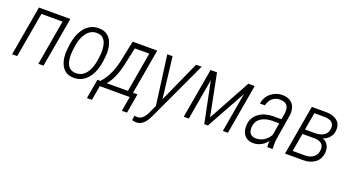

<svg xmlns="http://www.w3.org/2000/svg" viewBox="-53 -1118 3474 1912"><g transform="rotate(20 1684.0 -162.0)"><path d="M403.3 -528.3 394 -477.1H147.9L157.2 -528.3ZM168.9 -528.3 76.7 0H22.9L114.7 -528.3ZM447.8 -528.3 355.5 0H300.8L392.6 -528.3Z M522.5 -236.8 528.8 -291Q535.2 -336.9 551.3 -381.3Q567.4 -425.8 594.7 -462.2Q622.1 -498.5 661.6 -519.5Q701.2 -540.5 752.9 -538.6Q803.7 -537.1 835.4 -514.4Q867.2 -491.7 883.8 -455.1Q900.4 -418.5 905 -376Q909.7 -333.5 904.8 -291.5L897.9 -236.8Q891.6 -191.4 875.2 -146.7Q858.9 -102.1 831.5 -65.9Q804.2 -29.8 764.9 -8.8Q725.6 12.2 672.9 10.7Q622.6 9.3 590.8 -13.7Q559.1 -36.6 542.7 -73.2Q526.4 -109.9 521.7 -152.3Q517.1 -194.8 522.5 -236.8ZM583.5 -291.5 576.2 -235.4Q573.2 -206.5 574.5 -173.1Q575.7 -139.6 585.4 -110.1Q595.2 -80.6 617.2 -61.3Q639.2 -42 676.8 -40.5Q717.8 -38.6 747.6 -56.2Q777.3 -73.7 796.9 -103Q816.4 -132.3 827.9 -167.5Q839.4 -202.6 843.8 -236.8L851.1 -292Q854.5 -321.3 852.8 -354.2Q851.1 -387.2 841.3 -417.2Q831.5 -447.3 809.3 -466.8Q787.1 -486.3 749.5 -487.8Q709.5 -489.3 680.4 -471.7Q651.4 -454.1 631.1 -424.3Q610.8 -394.5 599.1 -359.9Q587.4 -325.2 583.5 -291.5Z M1108.4 -528.3H1163.6L1122.1 -338.4Q1112.8 -291 1100.1 -243.2Q1087.4 -195.3 1068.1 -150.6Q1048.8 -106 1020 -67.1Q991.2 -28.3 949.2 0H918.9L926.8 -50.3H939.5Q967.8 -81.5 988.3 -115Q1008.8 -148.4 1023.9 -183.8Q1039.1 -219.2 1050 -257.6Q1061 -295.9 1068.8 -337.4ZM1124.5 -528.3H1368.7L1276.9 0H1222.7L1304.2 -472.7H1114.3ZM908.2 -51.3H1332.5L1296.9 155.3H1242.2L1269.5 0H952.1L924.8 155.3H872.1Z M1569.8 -61 1780.3 -528.8H1839.4L1553.7 85Q1543.9 107.9 1531.2 130.9Q1518.6 153.8 1502 173.1Q1485.4 192.4 1463.1 203.9Q1440.9 215.3 1412.6 214.8Q1402.3 214.8 1391.8 212.9Q1381.3 210.9 1371.1 208L1377 157.7Q1382.8 159.2 1388.7 160.4Q1394.5 161.6 1401.4 162.1Q1430.7 163.1 1451.7 148.9Q1472.7 134.8 1487.1 112.1Q1501.5 89.4 1512.2 64.9ZM1531.2 -528.3 1585.4 -72.8 1588.9 -12.2 1546.9 11.7 1475.1 -528.3Z M2090.3 -83.5 2334 -528.8H2390.1L2097.7 0H2059.1L1951.7 -528.3H2002ZM1987.3 -528.3 1895.5 0H1841.8L1933.6 -528.3ZM2255.9 0 2347.7 -528.3H2401.4L2309.6 0Z M2730.5 -94.7 2776.9 -383.8Q2779.8 -415.5 2771.7 -439Q2763.7 -462.4 2743.2 -474.9Q2722.7 -487.3 2689 -487.8Q2656.7 -488.8 2630.1 -475.6Q2603.5 -462.4 2586.4 -438.7Q2569.3 -415 2563 -382.8H2509.8Q2514.2 -417.5 2530.5 -446.5Q2546.9 -475.6 2572.3 -496.3Q2597.7 -517.1 2628.9 -528.3Q2660.2 -539.6 2695.3 -539.1Q2743.7 -538.1 2775.1 -518.6Q2806.6 -499 2820.8 -463.9Q2835 -428.7 2830.6 -381.3L2786.6 -111.3Q2782.2 -84 2782.2 -58.6Q2782.2 -33.2 2782.7 -6.3L2782.2 0H2726.6Q2724.6 -23.9 2725.8 -47.4Q2727.1 -70.8 2730.5 -94.7ZM2779.3 -308.6 2772.5 -262.2 2683.6 -263.2Q2653.8 -262.7 2624.8 -256.1Q2595.7 -249.5 2571.5 -234.9Q2547.4 -220.2 2531.7 -196.5Q2516.1 -172.9 2512.7 -140.1Q2509.8 -112.3 2516.6 -90.3Q2523.4 -68.4 2541 -55.7Q2558.6 -43 2587.9 -42.5Q2626 -42 2657 -56.9Q2688 -71.8 2711.4 -98.1Q2734.9 -124.5 2748.5 -157.7L2758.8 -124.5Q2748.5 -95.7 2731.4 -71Q2714.4 -46.4 2690.7 -27.6Q2667 -8.8 2638.9 1.2Q2610.8 11.2 2579.6 11.2Q2536.1 10.7 2508.3 -9Q2480.5 -28.8 2467.5 -61.8Q2454.6 -94.7 2457.5 -135.7Q2460.4 -179.7 2479.5 -212.2Q2498.5 -244.6 2529.3 -266.1Q2560.1 -287.6 2598.1 -298.3Q2636.2 -309.1 2677.2 -309.1Z M3149.4 -243.2H2995.6L3003.9 -293.5L3127 -292.5Q3159.7 -293 3188.7 -302.5Q3217.8 -312 3237.1 -333.3Q3256.3 -354.5 3260.3 -390.1Q3262.7 -414.1 3256.1 -430.7Q3249.5 -447.3 3235.6 -457.5Q3221.7 -467.8 3202.6 -472.4Q3183.6 -477.1 3162.1 -477.5L3052.2 -478L2968.8 0H2915L3006.8 -528.3L3163.6 -527.8Q3195.3 -527.3 3223.9 -519.3Q3252.4 -511.2 3273.7 -494.9Q3294.9 -478.5 3305.9 -452.9Q3316.9 -427.2 3314.5 -391.1Q3312.5 -363.3 3301.5 -341.3Q3290.5 -319.3 3272.5 -302.5Q3254.4 -285.6 3231 -275.9Q3207.5 -266.1 3181.2 -262.7ZM3106.4 0H2934.6L2965.8 -50.8L3108.9 -50.3Q3141.6 -50.3 3169.2 -61.5Q3196.8 -72.8 3214.6 -95Q3232.4 -117.2 3235.8 -152.3Q3239.3 -180.7 3228.8 -200.9Q3218.3 -221.2 3197.5 -231.7Q3176.8 -242.2 3148.9 -243.2H3033.7L3043.9 -293.5L3182.6 -292.5L3200.7 -273.9Q3231 -268.6 3251.2 -250.7Q3271.5 -232.9 3281.2 -207.3Q3291 -181.6 3289.6 -150.9Q3287.1 -113.3 3272 -84.5Q3256.8 -55.7 3231.9 -37.1Q3207 -18.6 3175 -9Q3143.1 0.5 3106.4 0Z"/></g></svg>

Font: Roboto Condensed Light
Style: Italic
Weight: 300
Italic angle: -12°
Designer: Christian Robertson
Foundry: Google
Version: Version 3.0; 2020